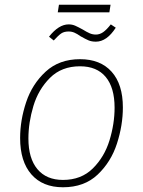

<svg xmlns="http://www.w3.org/2000/svg" viewBox="-20 -781 603 811"><path d="M65 -198Q65 -273 90.5 -349.5Q116 -426 173 -478.5Q230 -531 318 -531Q404 -531 451.5 -478Q499 -425 499 -327Q499 -252 474 -174.5Q449 -97 392.5 -43.5Q336 10 246 10Q160 10 112.5 -44.5Q65 -99 65 -198ZM464 -326Q464 -411 426.5 -456Q389 -501 318 -501Q240 -501 191 -452Q142 -403 121 -333Q100 -263 100 -196Q100 -112 138 -66.5Q176 -21 246 -21Q323 -21 372 -69.5Q421 -118 442.5 -188Q464 -258 464 -326ZM320 -628Q306 -638 294.5 -643Q283 -648 270 -648Q251 -648 239 -640Q227 -632 207 -610L187 -626Q228 -678 270 -678Q285 -678 297.5 -672.5Q310 -667 330 -656Q346 -646 358.5 -640.5Q371 -635 385 -635Q401 -635 415.5 -645Q430 -655 448 -678L469 -664Q431 -605 385 -605Q367 -605 354 -610.5Q341 -616 320 -628ZM224 -729 229 -761H447L442 -729Z"/></svg>

Font: FiraGO UltraLight
Style: Italic
Weight: 200
Italic angle: -8°
Designer: bBox Type GmbH
Foundry: bBox Type GmbH
Version: Version 1.001